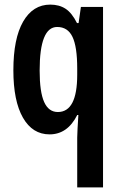

<svg xmlns="http://www.w3.org/2000/svg" viewBox="-20 -573 526 833"><path d="M315 24Q315 8 316.5 -16Q318 -40 320 -74H315Q273 10 195 10Q121 10 79.5 -62.5Q38 -135 38 -268Q38 -406 80.5 -479.5Q123 -553 198 -553Q237 -553 264.5 -535Q292 -517 314 -473H321L331 -543H427V240H315ZM231 -87Q315 -87 315 -249V-276Q315 -370 294.5 -413Q274 -456 228 -456Q152 -456 152 -267Q152 -174 171.5 -130.5Q191 -87 231 -87Z"/></svg>

Font: Noto Sans Arabic ExtCond SemBd
Style: Regular
Weight: 600
Width: 2
Designer: Monotype Design Team, Nadine Chahine, Nizar Qandah and Khaled Hosny
Foundry: Monotype Imaging Inc.
Version: Version 2.012; ttfautohint (v1.8.4.7-5d5b)